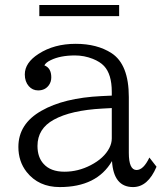

<svg xmlns="http://www.w3.org/2000/svg" viewBox="-20 -737 660 775"><path d="M431.2 -351.1V-366.2Q431.2 -437.5 399.9 -470.7Q383.8 -487.8 354.5 -499.5Q319.8 -513.2 282.7 -513.2Q223.1 -513.2 184.6 -494.1Q165 -484.9 159.2 -473.1Q187 -462.4 187 -424.8Q187 -406.7 177.2 -393.1Q162.1 -372.1 133.8 -372.1Q111.3 -372.1 96.2 -389.2Q80.1 -407.7 80.1 -436.5Q80.1 -483.9 135.7 -519.5Q198.2 -560.1 285.6 -560.1Q372.1 -560.1 430.2 -522.5Q500 -477.1 500 -345.2V-120.1Q500 -50.8 531.2 -50.8Q559.1 -50.8 583 -101.1L611.8 -64Q577.1 18.1 517.1 18.1Q438.5 18.1 432.1 -86.9Q371.1 18.1 221.2 18.1Q135.7 18.1 87.4 -43Q54.2 -85.4 54.2 -144Q54.2 -237.3 147.5 -290Q237.8 -341.8 389.2 -349.1ZM431.2 -300.8 394 -298.8Q266.1 -292 197.3 -253.9Q131.3 -217.8 131.3 -147.9Q131.3 -102.5 155.8 -75.7Q184.1 -43.9 240.2 -43.9Q295.4 -43.9 346.2 -70.3Q399.9 -98.1 421.4 -139.6Q431.2 -159.2 431.2 -178.2ZM138.7 -716.8H460.9V-671.9H138.7Z"/></svg>

Font: BIZ UDPMincho
Style: Regular
Weight: 400
Designer: TypeBank Co., Ltd.
Foundry: Morisawa Inc.
Version: Version 1.06